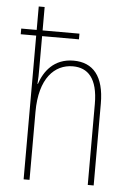

<svg xmlns="http://www.w3.org/2000/svg" viewBox="-54 -800 571 841"><g transform="rotate(5 231.5 -380.0)"><path d="M108 -760H82V-657H14V-632H82V0H108V-299C108 -447 174 -512 254 -512C320 -512 364 -469 364 -356V0H390V-360C390 -480 341 -537 255 -537C168 -537 126 -477 108 -422H106C108 -446 108 -463 108 -493V-632H270V-657H108Z"/></g></svg>

Font: Noto Sans Condensed Thin
Style: Regular
Weight: 100
Width: 3
Designer: Monotype Design Team
Foundry: Monotype Imaging Inc.
Version: Version 2.013